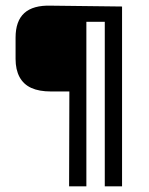

<svg xmlns="http://www.w3.org/2000/svg" viewBox="-20 -658 525 678"><path d="M350 0V-595L364 -581H270L285 -595V0H224L225 -350L239 -335H160Q118 -335 90.5 -347.5Q63 -360 49 -386Q35 -412 35 -450V-525Q35 -584 66 -612Q97 -640 160 -638L411 -635V0Z"/></svg>

Font: Gemunu Libre ExtraLight Light
Style: Regular
Weight: 300
Version: Version 1.100